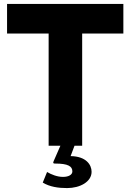

<svg xmlns="http://www.w3.org/2000/svg" viewBox="-20 -743 665 979"><path d="M399 0V-572H609V-723H16V-572H228V0H288L253 80C249 90 253 91 262 91C327 91 349 105 349 131C349 148 330 159 301 159C272 159 242 147 220 134L198 188C234 210 278 216 322 216C388 216 447 184 447 133C447 97 419 54 340 53L360 0Z"/></svg>

Font: United Sans ExtraBold
Style: Regular
Weight: 800
Designer: Pablo Impallari, Rodrigo Fuenzalida (Modified by Dan O. Williams)
Version: Version 1.000;PS 001.000;hotconv 1.0.88;makeotf.lib2.5.64775